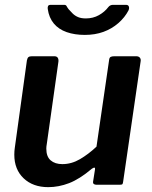

<svg xmlns="http://www.w3.org/2000/svg" viewBox="-20 -762 628 792"><path d="M179 10Q116 10 77.5 -26.5Q39 -63 39 -124Q39 -131 39.5 -138.5Q40 -146 41 -152L91 -513Q93 -523 97.5 -526.5Q102 -530 112 -530H204Q214 -530 218 -524Q222 -518 221 -508L173 -168Q172 -163 171.5 -158Q171 -153 171 -149Q171 -116 189 -100.5Q207 -85 237 -85Q275 -85 310 -105.5Q345 -126 378 -157L430 -514Q431 -524 436 -527Q441 -530 452 -530H542Q552 -530 557 -524Q562 -518 560 -508L488 -13Q487 -5 485 -2.5Q483 0 475 0H377Q371 0 367 -3Q363 -6 364 -13L372 -64Q373 -70 369.5 -70.5Q366 -71 359 -66Q308 -23 265 -6.5Q222 10 179 10ZM500 -742Q509 -742 511.5 -735Q514 -728 510 -719Q495 -690 468 -666.5Q441 -643 406.5 -630.5Q372 -618 330 -618Q288 -618 255 -629.5Q222 -641 202 -665Q182 -689 177 -725Q176 -731 178 -736.5Q180 -742 189 -742H245Q252 -742 254.5 -737Q257 -732 263 -724Q270 -716 279.5 -706.5Q289 -697 302 -691.5Q315 -686 334 -686Q364 -686 388 -699.5Q412 -713 427 -733Q431 -738 436 -740Q441 -742 445 -742Z"/></svg>

Font: Libre Franklin SemiBold
Style: Italic
Weight: 600
Italic angle: -8°
Designer: Pablo Impallari, Rodrigo Fuenzalida, Nhung Nguyen
Foundry: Impallari Type
Version: Version 3.000